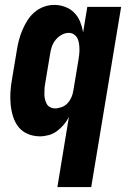

<svg xmlns="http://www.w3.org/2000/svg" viewBox="-20 -548 540 783"><path d="M214 215 261 -71Q253 -55 240.5 -40Q228 -25 212.5 -13.5Q197 -2 178.5 3Q160 8 143 8Q117 8 94 -1.5Q71 -11 56 -29.5Q41 -48 33.5 -72Q26 -96 23.5 -121Q21 -146 22.5 -172Q24 -198 29 -225L49 -345Q52 -365 57.5 -385.5Q63 -406 71.5 -426Q80 -446 92 -465Q104 -484 121 -498.5Q138 -513 159 -520.5Q180 -528 201 -528Q224 -528 245.5 -520Q267 -512 282.5 -496.5Q298 -481 306.5 -460Q315 -439 319 -416L336 -520H474L352 215ZM204 -106Q217 -106 231 -111Q245 -116 255 -126.5Q265 -137 271 -150.5Q277 -164 279 -178L299 -298Q301 -310 302.5 -321.5Q304 -333 304 -345Q304 -357 302.5 -368.5Q301 -380 296.5 -390Q292 -400 282.5 -407Q273 -414 261 -414Q246 -414 231.5 -406Q217 -398 206.5 -385Q196 -372 191 -356.5Q186 -341 184 -326L164 -206Q162 -195 161.5 -184.5Q161 -174 161 -163.5Q161 -153 163.5 -143Q166 -133 170.5 -124.5Q175 -116 184 -111Q193 -106 204 -106Z"/></svg>

Font: Iosevka Heavy Oblique
Style: Regular
Weight: 900
Italic angle: -9°
Monospace: yes
Designer: Belleve Invis
Foundry: Belleve Invis
Version: Version 32.5.0; ttfautohint (v1.8.4)